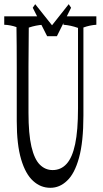

<svg xmlns="http://www.w3.org/2000/svg" viewBox="-31 -894 492 920"><path d="M430.7 -815.9Q430.7 -800.8 430.7 -775.4Q399.4 -773.4 368.7 -762.2Q368.7 -553.7 368.7 -340.3Q368.7 -213.4 347.4 -137.2Q326.2 -61 290 -27.8Q254.9 5.9 210.4 5.9Q163.6 5.9 127.9 -26.9Q91.3 -59.6 70.3 -130.4Q49.3 -201.2 49.3 -313Q49.3 -442.4 49.3 -570.8Q49.3 -681.6 47.9 -764.2Q18.6 -774.4 -10.7 -775.4Q-10.7 -800.3 -10.7 -815.9H175.3Q175.3 -800.8 175.3 -775.4Q141.1 -773.4 106.9 -761.7Q105.5 -642.1 105.5 -574.7Q105.5 -469.2 105.5 -354Q105.5 -252 119.6 -191.4Q133.8 -130.9 159.9 -105Q186 -79.1 221.2 -79.1Q261.2 -79.1 288.1 -108.9Q315.4 -138.7 329.1 -203.6Q342.8 -268.6 342.8 -375Q342.8 -572.3 342.8 -760.3Q307.1 -772.9 272.9 -775.4Q272.9 -800.3 272.9 -815.9ZM218.3 -772.9 298.3 -874 309.6 -856.9 241.7 -720.7H194.8L126 -856.9L137.7 -874Z"/></svg>

Font: Scarab Serif
Style: Condensed-Light
Weight: 300
Designer: John Roberts
Foundry: Scarab
Version: 1.0